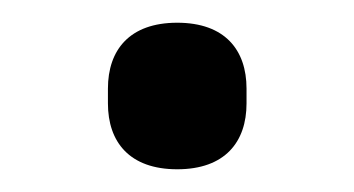

<svg xmlns="http://www.w3.org/2000/svg" viewBox="-20 -137 312 169"><path d="M136 12C178 12 197 -12 197 -46V-59C197 -93 178 -117 136 -117C94 -117 75 -93 75 -59V-46C75 -12 94 12 136 12Z"/></svg>

Font: IBM Plex Arabic
Style: Regular
Weight: 400
Designer: Mike Abbink, Paul van der Laan, Pieter van Rosmalen, Wael Morcos, Khajak Apelian
Foundry: Bold Monday
Version: Version 1.0